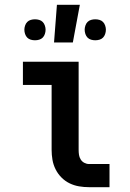

<svg xmlns="http://www.w3.org/2000/svg" viewBox="-20 -776 540 796"><path d="M349 0Q328 0 307.5 -3.5Q287 -7 268.5 -16Q250 -25 235 -40Q220 -55 210.5 -74Q201 -93 197.5 -113.5Q194 -134 194 -155V-424H75V-520H306V-155Q306 -144 307.5 -134Q309 -124 314.5 -115Q320 -106 329.5 -101Q339 -96 349 -96H434V0ZM204 -600 216 -756H311L282 -600ZM375 -609Q366 -609 357.5 -611.5Q349 -614 343 -620Q337 -626 334 -635Q331 -644 331 -653Q331 -661 334 -670Q337 -679 343 -685Q349 -691 357.5 -693.5Q366 -696 375 -696Q384 -696 392.5 -693.5Q401 -691 407 -685Q413 -679 416 -670Q419 -661 419 -653Q419 -644 416 -635Q413 -626 407 -620Q401 -614 392.5 -611.5Q384 -609 375 -609ZM125 -609Q116 -609 107.5 -611.5Q99 -614 93 -620Q87 -626 84 -635Q81 -644 81 -653Q81 -661 84 -670Q87 -679 93 -685Q99 -691 107.5 -693.5Q116 -696 125 -696Q134 -696 142.5 -693.5Q151 -691 157 -685Q163 -679 166 -670Q169 -661 169 -653Q169 -644 166 -635Q163 -626 157 -620Q151 -614 142.5 -611.5Q134 -609 125 -609Z"/></svg>

Font: Iosevka Curly Slab
Style: Bold
Weight: 700
Monospace: yes
Designer: Belleve Invis
Foundry: Belleve Invis
Version: Version 22.1.2; ttfautohint (v1.8.4)